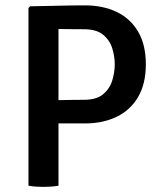

<svg xmlns="http://www.w3.org/2000/svg" viewBox="-20 -708 610 732"><path d="M536 -462.5Q536 -388.5 506.5 -338.2Q477 -288 424.8 -262.8Q372.5 -237.5 304.5 -237.5H155V-325Q171 -325.5 200.2 -326.2Q229.5 -327 257.8 -327.2Q286 -327.5 300 -327.5Q348 -327.5 373.5 -349Q399 -370.5 408.2 -402Q417.5 -433.5 417.5 -462.5Q417.5 -492 408.2 -523Q399 -554 373.5 -575.2Q348 -596.5 300 -596.5Q279.5 -596.5 253.2 -596.8Q227 -597 203 -597.5V0Q189.5 2.5 174 3.5Q158.5 4.5 145 4.5Q133.5 4.5 117.5 3.5Q101.5 2.5 88.5 0V-677.5L95 -684Q153 -685 203 -686.2Q253 -687.5 304.5 -687.5Q372 -687.5 424.2 -662.8Q476.5 -638 506.2 -588Q536 -538 536 -462.5Z"/></svg>

Font: Signika Negative Medium
Style: Regular
Weight: 500
Designer: Anna Giedry
Foundry: Anna Giedry
Version: Version 2.001